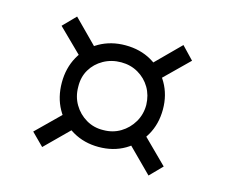

<svg xmlns="http://www.w3.org/2000/svg" viewBox="-74 -638 785 668"><g transform="rotate(15 318.0 -304.0)"><path d="M316 -120Q264 -120 222.5 -144Q181 -168 158 -209.5Q135 -251 135 -304Q135 -356 158 -397.5Q181 -439 222.5 -462.5Q264 -486 316 -486Q369 -486 410 -462.5Q451 -439 475 -397.5Q499 -356 499 -304Q499 -251 475 -209.5Q451 -168 410 -144Q369 -120 316 -120ZM127 -69 83 -113 194 -222 237 -178ZM317 -181Q351 -181 378.5 -197.5Q406 -214 422.5 -242Q439 -270 439 -304Q438 -339 422 -366Q406 -393 378.5 -409Q351 -425 317 -425Q282 -425 253.5 -409Q225 -393 209 -366Q193 -339 194 -304Q194 -269 210.5 -241Q227 -213 255 -196.5Q283 -180 317 -181ZM510 -69 400 -179 443 -222 553 -113ZM192 -387 83 -494 127 -539 236 -429ZM443 -386 401 -430 510 -539 553 -494Z"/></g></svg>

Font: Piazzolla Thin Medium
Style: Regular
Weight: 500
Version: Version 2.005